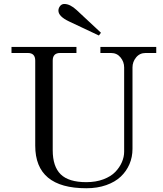

<svg xmlns="http://www.w3.org/2000/svg" viewBox="-20 -954 836 987"><path d="M280.3 -899.4Q280.3 -912.1 288.8 -922.9Q297.4 -933.6 310.5 -933.6Q340.3 -933.6 374 -902.3L499 -785.6L488.3 -771.5L335 -843.8Q280.3 -869.6 280.3 -899.4ZM39.1 -681.6V-712.9H373V-681.6H289.1Q251 -681.6 251 -642.6V-181.6Q251 -98.1 292 -57.9Q333 -17.6 423.8 -17.6Q472.7 -17.6 511.5 -32.2Q550.3 -46.9 572.8 -70.3Q595.2 -93.8 606.7 -120.6Q618.2 -147.5 618.2 -174.3V-607.4Q618.2 -636.2 599.6 -658.9Q581.1 -681.6 550.8 -681.6H496.1V-712.9H783.2V-681.6H728.5Q698.2 -681.6 679.7 -658.9Q661.1 -636.2 661.1 -607.4V-188.5Q661.1 -146.5 645.5 -110.1Q629.9 -73.7 600.8 -46.1Q571.8 -18.6 526.1 -2.4Q480.5 13.7 423.8 13.7Q161.1 13.7 161.1 -205.1V-642.6Q161.1 -681.6 123 -681.6Z"/></svg>

Font: Theano Modern
Style: Regular
Weight: 400
Designer: Alexey Kryukov
Version: Version 2.00